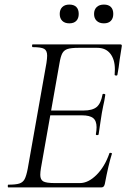

<svg xmlns="http://www.w3.org/2000/svg" viewBox="-20 -819 554 839"><path d="M16 -12Q49 -12 64.5 -17Q80 -22 87.5 -36Q95 -50 101 -81L183 -544Q186 -564 186 -576Q186 -598 173 -605.5Q160 -613 123 -613Q120 -613 120 -619Q120 -625 123 -625H506Q514 -625 512 -616L503 -559Q499 -523 493 -492Q492 -488 486 -489Q480 -490 481 -493Q482 -501 482 -516Q482 -559 462 -584.5Q442 -610 405 -610H323Q291 -610 275.5 -605Q260 -600 252.5 -586.5Q245 -573 240 -543L159 -85Q156 -67 156 -55Q156 -34 169 -26.5Q182 -19 219 -19H329Q366 -19 402 -55Q438 -91 458 -149Q459 -152 464.5 -151Q470 -150 469 -147Q454 -100 438 -15Q436 -7 432.5 -3.5Q429 0 422 0H16Q14 0 14 -6Q14 -12 16 -12ZM399 -233Q402 -250 402 -263Q402 -291 387 -303Q372 -315 338 -315H174L177 -336H345Q384 -336 402.5 -351.5Q421 -367 428 -406Q428 -409 434 -409Q436 -409 438.5 -407.5Q441 -406 440 -404Q436 -376 431 -356L425 -325L419 -286Q419 -283 411 -232Q410 -228 404 -228.5Q398 -229 399 -233ZM391 -758Q391 -777 402.5 -788Q414 -799 434 -799Q454 -799 464.5 -788.5Q475 -778 475 -758Q475 -739 464.5 -728Q454 -717 434 -717Q414 -717 402.5 -728Q391 -739 391 -758ZM241 -758Q241 -777 252 -788Q263 -799 283 -799Q303 -799 313.5 -788.5Q324 -778 324 -758Q324 -739 313.5 -728Q303 -717 283 -717Q263 -717 252 -728Q241 -739 241 -758Z"/></svg>

Font: Cormorant Garamond
Style: Italic
Weight: 400
Italic angle: -10°
Designer: Christian Thalmann (Catharsis Fonts)
Foundry: Catharsis Fonts
Version: Version 4.000